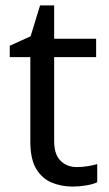

<svg xmlns="http://www.w3.org/2000/svg" viewBox="-20 -679 401 709"><path d="M264 -62Q284 -62 305 -65.5Q326 -69 339 -73V-6Q325 1 299 5.5Q273 10 249 10Q207 10 171.5 -4.5Q136 -19 114 -55Q92 -91 92 -156V-468H16V-510L93 -545L128 -659H180V-536H335V-468H180V-158Q180 -109 203.5 -85.5Q227 -62 264 -62Z"/></svg>

Font: lbangla85
Style: Book
Weight: 400
Designer: Jelle Bosma - Monotype Design Team
Foundry: Monotype Imaging Inc.
Version: Version 2.003